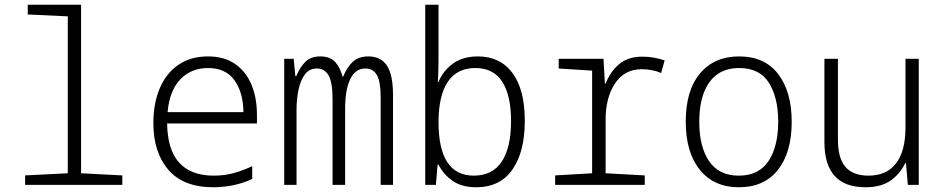

<svg xmlns="http://www.w3.org/2000/svg" viewBox="-20 -780 3981 810"><path d="M86 0V-40L266 -49V-711L97 -719V-760H322V-49L496 -40V0Z M880 10Q754 10 690.5 -63.5Q627 -137 627 -261Q627 -344 654 -407.5Q681 -471 732.5 -506.5Q784 -542 858 -542Q926 -542 972 -510Q1018 -478 1041 -422.5Q1064 -367 1064 -295V-259H685Q688 -39 882 -39Q926 -39 965 -49.5Q1004 -60 1044 -79V-25Q1005 -7 963.5 1.5Q922 10 880 10ZM1007 -307Q1006 -390 969 -441.5Q932 -493 858 -493Q786 -493 740.5 -445Q695 -397 687 -307Z M1179 0V-532H1219L1226 -459H1230Q1244 -494 1267 -518Q1290 -542 1331 -542Q1374 -542 1395 -517.5Q1416 -493 1425 -457H1428Q1443 -495 1467.5 -518.5Q1492 -542 1534 -542Q1587 -542 1612.5 -503Q1638 -464 1638 -379V0H1586V-369Q1586 -434 1570.5 -462.5Q1555 -491 1521 -491Q1479 -491 1457.5 -446Q1436 -401 1436 -322V0H1383V-361Q1383 -433 1366 -462Q1349 -491 1317 -491Q1285 -491 1266.5 -466.5Q1248 -442 1239.5 -402Q1231 -362 1231 -317V0Z M1989 10Q1928 10 1889.5 -17Q1851 -44 1830 -85H1826L1819 0H1774V-760H1830V-546Q1830 -521 1829.5 -491.5Q1829 -462 1827 -434H1830Q1848 -480 1890 -511Q1932 -542 1996 -542Q2090 -542 2142 -472Q2194 -402 2194 -270Q2194 -140 2142 -65Q2090 10 1989 10ZM1979 -39Q2057 -39 2096.5 -98Q2136 -157 2136 -269Q2136 -377 2099 -435Q2062 -493 1985 -493Q1908 -493 1869 -434.5Q1830 -376 1830 -265Q1830 -39 1979 -39Z M2322 0V-40L2478 -49V-482L2337 -491V-532H2526L2532 -427H2535Q2554 -477 2591.5 -509Q2629 -541 2690 -541Q2716 -541 2740.5 -536.5Q2765 -532 2784 -525L2769 -472Q2732 -488 2687 -488Q2615 -488 2575 -428.5Q2535 -369 2535 -276V-49L2700 -40V0Z M3097 10Q2992 10 2932.5 -63.5Q2873 -137 2873 -267Q2873 -399 2933.5 -470.5Q2994 -542 3098 -542Q3206 -542 3263 -467.5Q3320 -393 3320 -266Q3320 -137 3262 -63.5Q3204 10 3097 10ZM3097 -39Q3181 -39 3222 -100.5Q3263 -162 3263 -267Q3263 -368 3224 -430.5Q3185 -493 3098 -493Q3016 -493 2973 -433.5Q2930 -374 2930 -266Q2930 -161 2971.5 -100Q3013 -39 3097 -39Z M3631 10Q3458 10 3458 -181V-532H3515V-191Q3515 -112 3547 -75.5Q3579 -39 3644 -39Q3720 -39 3760 -90.5Q3800 -142 3800 -243V-532H3856V0H3810L3802 -92H3799Q3778 -47 3737.5 -18.5Q3697 10 3631 10Z"/></svg>

Font: Noto Sans Mono SemiCondensed Light
Style: Regular
Weight: 300
Width: 4
Designer: Monotype Design Team
Foundry: Monotype Imaging Inc.
Version: Version 2.014; ttfautohint (v1.8.4.7-5d5b)